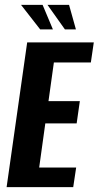

<svg xmlns="http://www.w3.org/2000/svg" viewBox="-20 -764 403 784"><path d="M7 0 91 -591H363L351 -509H200L178 -351H306L293 -260H165L140 -80H291L279 0ZM290 -644H245L174 -744H262ZM196 -644H144L66 -744H154Z"/></svg>

Font: Alumni Sans Thin
Style: Bold Italic
Weight: 700
Italic angle: -8°
Version: Version 1.016